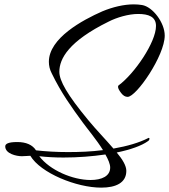

<svg xmlns="http://www.w3.org/2000/svg" viewBox="-20 -822 775 880"><path d="M444 38C511 38 559 16 559 -39C559 -62 542 -91 515 -123C578 -136 629 -154 658 -175C663 -178 665 -182 665 -187C665 -189 664 -190 662 -190C661 -190 660 -190 659 -189C618 -168 563 -152 500 -141C465 -182 420 -228 384 -272C288 -388 252 -452 252 -493C252 -553 295 -633 478 -723C515 -742 569 -758 613 -758C660 -758 695 -746 695 -703C695 -628 596 -484 524 -431C522 -430 521 -428 521 -424C521 -417 526 -408 535 -396C544 -384 554 -378 565 -378C605 -378 735 -567 735 -659C735 -718 680 -791 631 -799C619 -801 606 -802 593 -802C548 -802 497 -790 449 -770C358 -730 204 -647 204 -539C204 -521 208 -503 217 -486C261 -395 310 -328 359 -261C380 -232 423 -181 452 -134C399 -127 344 -125 291 -125C239 -125 189 -128 145 -133C129 -158 100 -171 59 -171C16 -171 4 -162 4 -151C4 -117 56 -106 80 -106C95 -106 108 -108 119 -108C166 -29 330 38 444 38ZM395 3C313 3 208 -42 160 -106C195 -102 232 -100 271 -100C337 -100 401 -105 463 -114C476 -91 485 -70 485 -54C485 -15 447 3 395 3Z"/></svg>

Font: Comforter
Style: Regular
Weight: 400
Designer: Robert E. Leuschke
Foundry: Robert E. Leuschke
Version: Version 1.013; ttfautohint (v1.8.3)